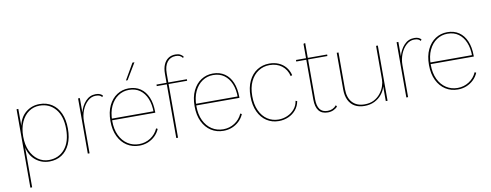

<svg xmlns="http://www.w3.org/2000/svg" viewBox="-73 -1118 4376 1712"><g transform="rotate(-10 2115.0 -262.5)"><path d="M85 210V-500H101V-341L100 -343Q116 -423 169.5 -466.5Q223 -510 294 -510Q358 -510 405.5 -479Q453 -448 479.5 -390Q506 -332 506 -250Q506 -169 479.5 -110.5Q453 -52 405.5 -21Q358 10 294 10Q224 10 170.5 -33Q117 -76 100 -155L101 -157V210ZM291 -4Q381 -4 435.5 -69Q490 -134 490 -250Q490 -366 435.5 -431Q381 -496 291 -496Q237 -496 194 -466Q151 -436 126 -380.5Q101 -325 101 -250Q101 -175 126 -120Q151 -65 194 -34.5Q237 -4 291 -4Z M642 0V-500H658V-370Q673 -429 711 -469.5Q749 -510 803 -510Q826 -510 841 -503.5Q856 -497 865 -486L857 -474Q848 -484 836.5 -490Q825 -496 800 -496Q760 -496 727.5 -466Q695 -436 676.5 -389.5Q658 -343 658 -291V0Z M1108 10Q1046 10 997 -21Q948 -52 919.5 -110.5Q891 -169 891 -250Q891 -332 919 -390Q947 -448 994.5 -479Q1042 -510 1101 -510Q1163 -510 1207 -480Q1251 -450 1274.5 -394.5Q1298 -339 1298 -262Q1298 -261 1298 -259Q1298 -257 1298 -255H899V-270H1291L1284 -264Q1284 -333 1262.5 -385Q1241 -437 1200.5 -466.5Q1160 -496 1101 -496Q1047 -496 1003 -466.5Q959 -437 933 -382Q907 -327 907 -250Q907 -173 933.5 -118Q960 -63 1005.5 -33.5Q1051 -4 1108 -4Q1165 -4 1211.5 -34Q1258 -64 1281 -116L1294 -109Q1278 -72 1250 -45.5Q1222 -19 1186 -4.5Q1150 10 1108 10ZM1175 -730H1193L1105 -583H1090Z M1564 -735Q1590 -735 1606.5 -726.5Q1623 -718 1634 -704L1627 -692Q1615 -708 1600.5 -714.5Q1586 -721 1564 -721Q1515 -721 1487 -684.5Q1459 -648 1459 -583V-500V-491V0H1443V-583Q1443 -630 1457.5 -664Q1472 -698 1499 -716.5Q1526 -735 1564 -735ZM1627 -500V-486H1352V-500Z M1870 10Q1808 10 1759 -21Q1710 -52 1681.5 -110.5Q1653 -169 1653 -250Q1653 -332 1681 -390Q1709 -448 1756.5 -479Q1804 -510 1863 -510Q1925 -510 1969 -480Q2013 -450 2036.5 -394.5Q2060 -339 2060 -262Q2060 -261 2060 -259Q2060 -257 2060 -255H1661V-270H2053L2046 -264Q2046 -333 2024.5 -385Q2003 -437 1962.5 -466.5Q1922 -496 1863 -496Q1809 -496 1765 -466.5Q1721 -437 1695 -382Q1669 -327 1669 -250Q1669 -173 1695.5 -118Q1722 -63 1767.5 -33.5Q1813 -4 1870 -4Q1927 -4 1973.5 -34Q2020 -64 2043 -116L2056 -109Q2040 -72 2012 -45.5Q1984 -19 1948 -4.5Q1912 10 1870 10Z M2374 -510Q2420 -510 2457.5 -494Q2495 -478 2521 -447.5Q2547 -417 2558 -373L2544 -366Q2529 -428 2484 -462Q2439 -496 2374 -496Q2318 -496 2272.5 -466.5Q2227 -437 2201 -382Q2175 -327 2175 -250Q2175 -174 2200.5 -118.5Q2226 -63 2270.5 -33.5Q2315 -4 2371 -4Q2414 -4 2452 -21Q2490 -38 2516 -69Q2542 -100 2548 -142L2562 -137Q2554 -92 2526.5 -59Q2499 -26 2458.5 -8Q2418 10 2371 10Q2310 10 2262 -21Q2214 -52 2186.5 -110.5Q2159 -169 2159 -250Q2159 -331 2187 -389.5Q2215 -448 2264 -479Q2313 -510 2374 -510Z M2722 -635V-126Q2722 -66 2744.5 -35Q2767 -4 2815 -4Q2839 -4 2859 -13Q2879 -22 2895 -41L2903 -28Q2890 -12 2866.5 -1Q2843 10 2815 10Q2760 10 2733 -24.5Q2706 -59 2706 -126V-630ZM2897 -500V-486H2615V-500Z M3147 10Q3096 10 3059.5 -10.5Q3023 -31 3003.5 -71Q2984 -111 2984 -167V-500H3000V-169Q3000 -90 3039.5 -47Q3079 -4 3150 -4Q3200 -4 3235.5 -23Q3271 -42 3294.5 -72Q3318 -102 3329 -135Q3340 -168 3340 -196V-500H3356V0H3340V-133Q3330 -94 3303.5 -61.5Q3277 -29 3237.5 -9.5Q3198 10 3147 10Z M3526 0V-500H3542V-370Q3557 -429 3595 -469.5Q3633 -510 3687 -510Q3710 -510 3725 -503.5Q3740 -497 3749 -486L3741 -474Q3732 -484 3720.5 -490Q3709 -496 3684 -496Q3644 -496 3611.5 -466Q3579 -436 3560.5 -389.5Q3542 -343 3542 -291V0Z M3992 10Q3930 10 3881 -21Q3832 -52 3803.5 -110.5Q3775 -169 3775 -250Q3775 -332 3803 -390Q3831 -448 3878.5 -479Q3926 -510 3985 -510Q4047 -510 4091 -480Q4135 -450 4158.5 -394.5Q4182 -339 4182 -262Q4182 -261 4182 -259Q4182 -257 4182 -255H3783V-270H4175L4168 -264Q4168 -333 4146.5 -385Q4125 -437 4084.5 -466.5Q4044 -496 3985 -496Q3931 -496 3887 -466.5Q3843 -437 3817 -382Q3791 -327 3791 -250Q3791 -173 3817.5 -118Q3844 -63 3889.5 -33.5Q3935 -4 3992 -4Q4049 -4 4095.5 -34Q4142 -64 4165 -116L4178 -109Q4162 -72 4134 -45.5Q4106 -19 4070 -4.5Q4034 10 3992 10Z"/></g></svg>

Font: Kantumruy Pro Thin
Style: Regular
Weight: 250
Version: Version 1.002